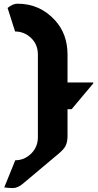

<svg xmlns="http://www.w3.org/2000/svg" viewBox="-20 -874 514 1012"><path d="M2.4 113.8 60.5 -29.3Q108.9 -29.3 144.3 -64.5Q179.7 -99.6 179.7 -150.9V-586.4Q179.7 -639.6 143.8 -673.8Q107.9 -708 59.6 -708L20 -832Q46.9 -854.5 72.3 -854.5Q190.4 -854.5 270 -767.1Q335.9 -694.8 335.9 -586.4V-439.5H471.7V-434.6L357.4 -298.3H335.9V-156.2Q335.9 -126 325.2 -104.5Q316.4 -86.9 289.6 -64.5L100.1 94.7Q73.2 117.2 47.9 117.2Q24.4 117.2 2.4 113.8Z"/></svg>

Font: Gothica
Style: Bold
Weight: 700
Designer: Wojciech Kalinowski "wmk69" (wmk69@o2.pl)
Foundry: Wojciech Kalinowski "wmk69" (wmk69@o2.pl)
Version: Version 2.1.0; 2021-05-14